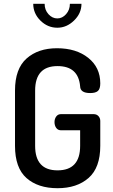

<svg xmlns="http://www.w3.org/2000/svg" viewBox="-20 -985 596 1011"><path d="M402 -530Q393 -637 283 -637Q165 -637 165 -508V-217Q165 -88 283 -88Q402 -88 402 -217V-299H301Q285 -299 276 -311.5Q267 -324 267 -342Q267 -359 276 -371.5Q285 -384 301 -384H473Q489 -384 498.5 -373.5Q508 -363 508 -348V-217Q508 -102 446.5 -48Q385 6 283 6Q180 6 119.5 -47.5Q59 -101 59 -217V-508Q59 -623 120 -677Q181 -731 280 -731Q381 -731 444.5 -680.5Q508 -630 508 -546Q508 -517 495.5 -506Q483 -495 455 -495Q403 -495 402 -530ZM348 -965H409Q409 -915 370 -877Q331 -839 282 -839Q231 -839 193 -876.5Q155 -914 155 -965H215Q215 -933 235 -910.5Q255 -888 282 -888Q308 -888 328 -910.5Q348 -933 348 -965Z"/></svg>

Font: AkaAcidDosis
Style: SemiBold
Weight: 600
Designer: Edgar Tolentino, Pablo Impallari, Igino Marini, Cyberella
Foundry: Edgar Tolentino, Pablo Impallari, Igino Marini, Cyberella
Version: Version 1.007